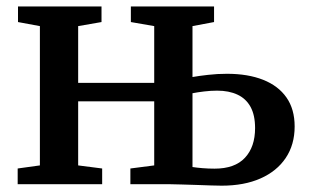

<svg xmlns="http://www.w3.org/2000/svg" viewBox="-20 -568 952 592"><path d="M663.5 4.5Q652 4.5 630.5 3.8Q609 3 584.8 2.2Q560.5 1.5 538.8 0.8Q517 0 504 0H382V-48.5L455.5 -58V-255.5H221V-58L295 -48.5V0H34.5V-48.5L103 -58V-487.5L35.5 -500V-548H293V-500L221 -487.5V-312.5H455.5V-487.5L383.5 -500V-548H640V-500L573.5 -487.5V-330.5Q593 -334 621.5 -337.2Q650 -340.5 680 -340.5Q744.5 -340.5 791.2 -322Q838 -303.5 863.2 -267.5Q888.5 -231.5 888.5 -178Q888.5 -122 861 -81Q833.5 -40 783.2 -17.8Q733 4.5 663.5 4.5ZM641.5 -48Q704 -48 735.2 -81.5Q766.5 -115 766.5 -173Q766.5 -213 752.5 -238.5Q738.5 -264 712.2 -276.2Q686 -288.5 649.5 -288.5Q630 -288.5 609.2 -286Q588.5 -283.5 573.5 -280.5V-53Q586.5 -51 604.5 -49.5Q622.5 -48 641.5 -48Z"/></svg>

Font: Merriweather 36pt SemiBold
Style: Regular
Weight: 600
Version: Version 2.100